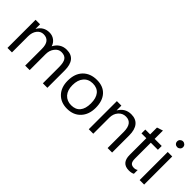

<svg xmlns="http://www.w3.org/2000/svg" viewBox="89 -1568 2416 2416"><g transform="rotate(45 1297.0 -359.5)"><path d="M791 0H711V-287Q711 -371 686 -407Q660 -444 599 -444Q548 -444 512 -397Q476 -352 476 -285V0H396V-297Q396 -444 282 -444Q229 -444 195 -400Q161 -356 161 -285V0H81V-500H161V-421H163Q216 -512 318 -512Q370 -512 408 -483Q446 -455 460 -408Q516 -512 626 -512Q791 -512 791 -308Z M1151 12Q1041 12 974 -58Q908 -128 908 -244Q908 -370 977 -441Q1047 -512 1163 -512Q1276 -512 1338 -443Q1400 -374 1400 -252Q1400 -132 1332 -60Q1265 12 1151 12ZM1157 -444Q1080 -444 1035 -391Q990 -339 990 -247Q990 -158 1035 -107Q1082 -56 1157 -56Q1236 -56 1277 -105.5Q1318 -155 1318 -249Q1318 -343 1277 -393.5Q1236 -444 1157 -444Z M1943 0H1863V-285Q1863 -444 1747 -444Q1687 -444 1648 -399Q1608 -354 1608 -285V0H1528V-500H1608V-417H1610Q1667 -512 1774 -512Q1857 -512 1900 -459Q1943 -406 1943 -306Z M2326 -5Q2298 11 2251 11Q2120 11 2120 -136V-432H2034V-500H2120V-622L2200 -648V-500H2326V-432H2200V-150Q2200 -100 2217 -78.5Q2234 -57 2274 -57Q2304 -57 2326 -73Z M2474 -627Q2464 -627 2454.5 -630.5Q2445 -634 2437.5 -641Q2430 -648 2426 -657.5Q2422 -667 2422 -679Q2422 -690 2426 -699.5Q2430 -709 2437.5 -716Q2445 -723 2454.5 -727Q2464 -731 2474 -731Q2485 -731 2494.5 -727Q2504 -723 2511.5 -716Q2519 -709 2523 -699.5Q2527 -690 2527 -679Q2527 -668 2523 -658.5Q2519 -649 2511.5 -642Q2504 -635 2494.5 -631Q2485 -627 2474 -627ZM2513 0H2433V-500H2513Z"/></g></svg>

Font: A Tai Tham KH New
Style: Regular
Weight: 400
Designer: Sangdang Kengtung
Foundry: Sangdang Kengtung
Version: Version 1.002